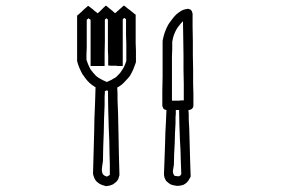

<svg xmlns="http://www.w3.org/2000/svg" viewBox="-20 -840 1040 682"><path d="M644.5 -808.6Q646.5 -808.6 648.4 -808.6Q650.4 -808.6 651.4 -807.6Q653.3 -807.6 655.3 -806.6Q656.2 -805.7 658.2 -804.7Q659.2 -802.7 660.2 -801.8Q661.1 -799.8 662.1 -798.8Q663.1 -795.9 663.1 -793.9Q664.1 -792 664.1 -792Q664.1 -780.3 664.1 -768.6Q664.1 -756.8 664.1 -745.1Q664.1 -719.7 665 -694.3Q665 -668.9 665 -643.6Q666 -618.2 666 -592.8Q666 -567.4 666 -542Q667 -506.8 667 -506.8Q667 -506.8 667 -466.8Q667 -464.8 667 -462.9Q667 -461.9 666 -460Q665 -458 665 -457Q664.1 -456.1 662.1 -454.1Q661.1 -453.1 660.2 -452.1Q658.2 -451.2 657.2 -451.2Q654.3 -449.2 652.3 -449.2Q650.4 -449.2 650.4 -449.2Q641.6 -449.2 632.8 -449.2Q624 -449.2 616.2 -449.2Q609.4 -449.2 603.5 -449.2Q597.7 -449.2 591.8 -449.2Q583 -448.2 583 -448.2Q583 -448.2 574.2 -448.2Q572.3 -448.2 570.3 -449.2Q569.3 -449.2 567.4 -450.2Q566.4 -450.2 564.5 -451.2Q563.5 -452.1 561.5 -453.1Q560.5 -455.1 559.6 -456.1Q558.6 -457 558.6 -459Q556.6 -461.9 556.6 -463.9Q556.6 -465.8 556.6 -465.8Q556.6 -491.2 556.6 -517.6Q556.6 -543 557.6 -569.3Q557.6 -586.9 557.6 -604.5Q557.6 -622.1 557.6 -639.6Q557.6 -665 557.6 -665Q557.6 -665 557.6 -693.4Q557.6 -693.4 557.6 -693.4Q557.6 -693.4 557.6 -693.4Q557.6 -693.4 557.6 -693.4Q557.6 -694.3 557.6 -694.3Q557.6 -694.3 557.6 -694.3Q557.6 -694.3 557.6 -694.3Q557.6 -694.3 557.6 -694.3Q557.6 -695.3 557.6 -695.3Q560.5 -710 564.5 -722.7Q569.3 -736.3 576.2 -750Q582 -759.8 589.8 -769.5Q596.7 -779.3 605.5 -788.1Q613.3 -794.9 621.1 -799.8Q629.9 -805.7 640.6 -807.6Q641.6 -807.6 642.6 -807.6Q643.6 -808.6 644.5 -808.6ZM632.8 -483.4Q632.8 -498 632.8 -512.7Q632.8 -527.3 632.8 -542Q631.8 -567.4 631.8 -592.8Q631.8 -618.2 631.8 -643.6Q630.9 -673.8 630.9 -704.1Q629.9 -734.4 629.9 -764.6Q629.9 -764.6 629.9 -763.7Q628.9 -763.7 628.9 -763.7Q622.1 -756.8 616.2 -749Q610.4 -742.2 605.5 -733.4Q600.6 -723.6 596.7 -712.9Q593.8 -703.1 591.8 -691.4Q591.8 -678.7 591.8 -666Q590.8 -652.3 590.8 -639.6Q590.8 -622.1 590.8 -604.5Q590.8 -586.9 590.8 -569.3Q590.8 -546.9 590.8 -525.4Q590.8 -503.9 590.8 -482.4Q590.8 -482.4 590.8 -482.4Q591.8 -482.4 591.8 -482.4Q597.7 -482.4 603.5 -482.4Q609.4 -482.4 615.2 -482.4Q619.1 -483.4 623 -483.4Q627 -483.4 630.9 -483.4Q631.8 -483.4 632.8 -483.4Q632.8 -483.4 632.8 -483.4ZM370.1 -220.7Q370.1 -257.8 370.1 -257.8Q370.1 -257.8 369.1 -292Q368.2 -315.4 368.2 -339.8Q367.2 -363.3 366.2 -387.7Q365.2 -422.9 364.3 -457Q364.3 -492.2 363.3 -527.3Q363.3 -530.3 363.3 -532.2Q364.3 -535.2 366.2 -537.1Q367.2 -540 369.1 -541Q372.1 -543 374 -543.9Q377 -544.9 379.9 -544.9Q381.8 -544.9 384.8 -543.9Q387.7 -543 389.6 -542Q391.6 -540 393.6 -538.1Q394.5 -536.1 395.5 -533.2Q396.5 -531.2 396.5 -528.3Q397.5 -517.6 397.5 -505.9Q397.5 -495.1 397.5 -484.4Q398.4 -460 399.4 -436.5Q399.4 -412.1 400.4 -388.7Q401.4 -364.3 401.4 -340.8Q402.3 -316.4 402.3 -292Q403.3 -274.4 403.3 -255.9Q404.3 -237.3 404.3 -218.8Q404.3 -218.8 404.3 -218.8Q404.3 -217.8 404.3 -217.8Q403.3 -212.9 401.4 -208Q400.4 -203.1 396.5 -198.2Q393.6 -194.3 389.6 -191.4Q385.7 -188.5 381.8 -185.5Q376 -182.6 369.1 -180.7Q363.3 -179.7 356.4 -178.7Q356.4 -178.7 355.5 -178.7Q354.5 -178.7 353.5 -179.7Q348.6 -180.7 343.8 -182.6Q337.9 -184.6 333 -187.5Q329.1 -190.4 325.2 -193.4Q321.3 -196.3 318.4 -201.2Q315.4 -206.1 313.5 -211.9Q311.5 -216.8 310.5 -222.7Q310.5 -223.6 310.5 -223.6Q310.5 -224.6 310.5 -224.6Q311.5 -261.7 312.5 -297.9Q313.5 -335 314.5 -371.1Q315.4 -395.5 315.4 -419.9Q316.4 -443.4 317.4 -467.8Q317.4 -483.4 318.4 -498Q318.4 -513.7 319.3 -528.3Q319.3 -531.2 320.3 -533.2Q321.3 -536.1 322.3 -538.1Q324.2 -540 326.2 -542Q329.1 -543 331.1 -543.9Q334 -544.9 336.9 -544.9Q338.9 -544.9 341.8 -543.9Q343.8 -543 346.7 -541Q348.6 -539.1 349.6 -537.1Q351.6 -535.2 352.5 -532.2Q352.5 -530.3 352.5 -527.3Q352.5 -519.5 352.5 -511.7Q352.5 -503.9 351.6 -495.1Q351.6 -488.3 351.6 -481.4Q351.6 -473.6 351.6 -466.8Q350.6 -442.4 349.6 -418.9Q348.6 -394.5 348.6 -370.1Q347.7 -344.7 346.7 -319.3Q345.7 -293.9 345.7 -268.6Q345.7 -266.6 342.8 -248Q339.8 -230.5 345.7 -220.7Q346.7 -219.7 347.7 -218.8Q349.6 -217.8 350.6 -216.8Q352.5 -214.8 354.5 -214.8Q356.4 -213.9 358.4 -212.9Q360.4 -213.9 362.3 -213.9Q363.3 -214.8 365.2 -215.8Q366.2 -215.8 367.2 -216.8Q368.2 -216.8 369.1 -217.8Q369.1 -218.8 370.1 -218.8Q370.1 -219.7 370.1 -219.7Q370.1 -220.7 370.1 -220.7Q370.1 -220.7 370.1 -220.7ZM624 -220.7Q623 -247.1 623 -247.1Q623 -247.1 622.1 -271.5Q621.1 -289.1 621.1 -307.6Q620.1 -325.2 619.1 -343.8Q618.2 -369.1 617.2 -395.5Q617.2 -421.9 616.2 -448.2Q616.2 -451.2 616.2 -453.1Q617.2 -456.1 619.1 -458Q620.1 -460 622.1 -461.9Q625 -463.9 627 -464.8Q629.9 -465.8 631.8 -465.8Q634.8 -465.8 637.7 -464.8Q639.6 -463.9 642.6 -462.9Q644.5 -460.9 646.5 -459Q647.5 -457 648.4 -454.1Q649.4 -452.1 649.4 -449.2Q650.4 -441.4 650.4 -432.6Q650.4 -424.8 650.4 -416Q651.4 -398.4 652.3 -380.9Q652.3 -362.3 653.3 -344.7Q654.3 -326.2 654.3 -308.6Q655.3 -291 655.3 -272.5Q656.2 -258.8 656.2 -244.1Q657.2 -230.5 657.2 -215.8Q657.2 -214.8 657.2 -214.8Q657.2 -213.9 657.2 -212.9Q655.3 -208 652.3 -204.1Q650.4 -199.2 646.5 -195.3Q643.6 -191.4 639.6 -188.5Q635.7 -185.5 631.8 -183.6Q626 -181.6 621.1 -180.7Q615.2 -179.7 609.4 -179.7Q609.4 -179.7 609.4 -179.7Q609.4 -179.7 609.4 -179.7Q603.5 -180.7 597.7 -181.6Q592.8 -182.6 586.9 -184.6Q582 -187.5 578.1 -190.4Q574.2 -193.4 570.3 -197.3Q566.4 -203.1 564.5 -209Q562.5 -214.8 562.5 -221.7Q562.5 -221.7 562.5 -222.7Q562.5 -222.7 562.5 -222.7Q563.5 -250 564.5 -277.3Q565.4 -304.7 566.4 -332Q567.4 -350.6 567.4 -368.2Q568.4 -386.7 569.3 -404.3Q569.3 -416 570.3 -426.8Q570.3 -438.5 571.3 -449.2Q571.3 -452.1 572.3 -454.1Q573.2 -457 574.2 -459Q576.2 -460.9 578.1 -462.9Q581.1 -463.9 583 -464.8Q585.9 -465.8 588.9 -465.8Q590.8 -465.8 593.8 -464.8Q596.7 -463.9 598.6 -461.9Q600.6 -460 601.6 -458Q603.5 -456.1 604.5 -453.1Q604.5 -450.2 604.5 -448.2Q604.5 -442.4 604.5 -436.5Q604.5 -430.7 603.5 -423.8Q603.5 -418.9 603.5 -414.1Q603.5 -408.2 603.5 -403.3Q602.5 -384.8 601.6 -367.2Q600.6 -348.6 600.6 -331.1Q599.6 -311.5 598.6 -293Q597.7 -273.4 597.7 -254.9Q596.7 -246.1 594.7 -236.3Q592.8 -226.6 597.7 -218.8Q597.7 -217.8 598.6 -216.8Q599.6 -216.8 600.6 -215.8Q602.5 -214.8 605.5 -214.8Q608.4 -213.9 611.3 -213.9Q612.3 -213.9 614.3 -213.9Q616.2 -213.9 617.2 -214.8Q618.2 -214.8 619.1 -215.8Q620.1 -215.8 621.1 -216.8Q622.1 -217.8 622.1 -218.8Q623 -219.7 623 -220.7Q623 -220.7 623 -220.7Q623 -220.7 624 -220.7ZM388.7 -793Q390.6 -794.9 393.6 -796.9Q395.5 -798.8 397.5 -800.8Q399.4 -801.8 401.4 -803.7Q402.3 -805.7 404.3 -806.6Q408.2 -810.5 412.1 -813.5Q416 -817.4 419.9 -820.3Q422.9 -818.4 425.8 -816.4Q428.7 -813.5 431.6 -811.5Q433.6 -809.6 436.5 -807.6Q439.5 -805.7 442.4 -803.7Q444.3 -801.8 445.3 -800.8Q447.3 -798.8 449.2 -797.9Q452.1 -794.9 455.1 -793Q458 -790 461.9 -788.1Q461.9 -786.1 461.9 -784.2Q461.9 -782.2 461.9 -780.3Q461.9 -763.7 461.9 -746.1Q461.9 -729.5 461.9 -712.9Q461.9 -700.2 461.9 -686.5Q461.9 -672.9 462.9 -660.2Q462.9 -649.4 462.9 -639.6Q462.9 -628.9 462.9 -619.1Q462.9 -618.2 461.9 -617.2Q461.9 -617.2 461.9 -616.2Q458 -604.5 453.1 -592.8Q448.2 -582 441.4 -570.3Q434.6 -561.5 427.7 -554.7Q420.9 -546.9 413.1 -540Q403.3 -532.2 393.6 -527.3Q383.8 -522.5 373 -517.6Q370.1 -516.6 368.2 -516.6Q365.2 -516.6 362.3 -517.6Q361.3 -517.6 361.3 -518.6Q360.4 -518.6 360.4 -519.5Q359.4 -518.6 358.4 -518.6Q358.4 -517.6 357.4 -517.6Q354.5 -516.6 352.5 -516.6Q349.6 -516.6 346.7 -517.6Q343.8 -518.6 341.8 -519.5Q338.9 -520.5 335.9 -521.5Q326.2 -526.4 317.4 -531.2Q307.6 -537.1 299.8 -543.9Q291 -551.8 285.2 -559.6Q278.3 -568.4 272.5 -577.1Q266.6 -587.9 261.7 -599.6Q256.8 -611.3 253.9 -623Q253.9 -624 253.9 -624Q253.9 -625 253.9 -626Q253.9 -642.6 253.9 -660.2Q253.9 -676.8 253.9 -694.3Q253.9 -706.1 253.9 -717.8Q253.9 -729.5 253.9 -741.2Q253.9 -752 253.9 -762.7Q253.9 -773.4 253.9 -784.2Q255.9 -786.1 256.8 -787.1Q258.8 -788.1 259.8 -789.1Q262.7 -792 264.6 -793.9Q267.6 -796.9 270.5 -798.8Q271.5 -800.8 273.4 -801.8Q275.4 -803.7 277.3 -805.7Q281.2 -808.6 285.2 -812.5Q289.1 -816.4 293 -819.3Q295.9 -817.4 298.8 -815.4Q301.8 -812.5 304.7 -810.5Q307.6 -808.6 310.5 -806.6Q312.5 -803.7 315.4 -801.8Q317.4 -799.8 319.3 -798.8Q321.3 -796.9 323.2 -795.9Q324.2 -794.9 325.2 -793.9Q326.2 -793 327.1 -793Q329.1 -793.9 330.1 -795.9Q332 -796.9 334 -798.8Q335 -800.8 336.9 -801.8Q338.9 -803.7 340.8 -805.7Q344.7 -809.6 348.6 -813.5Q352.5 -816.4 356.4 -820.3Q359.4 -818.4 362.3 -815.4Q365.2 -813.5 368.2 -810.5Q371.1 -808.6 373 -806.6Q376 -803.7 378.9 -801.8Q380.9 -800.8 381.8 -798.8Q383.8 -796.9 385.7 -795.9Q386.7 -794.9 386.7 -794.9Q387.7 -793.9 387.7 -793.9Q388.7 -793.9 388.7 -793Q388.7 -793 388.7 -793ZM327.1 -630.9Q325.2 -632.8 322.3 -634.8Q320.3 -636.7 318.4 -639.6Q318.4 -639.6 319.3 -639.6Q320.3 -639.6 321.3 -639.6Q322.3 -639.6 323.2 -639.6Q325.2 -639.6 326.2 -639.6Q327.1 -639.6 329.1 -639.6Q330.1 -639.6 331.1 -639.6Q332 -639.6 333 -639.6Q334 -639.6 335 -639.6Q332 -636.7 327.1 -630.9ZM287.1 -627.9Q290 -619.1 293 -611.3Q296.9 -602.5 300.8 -594.7Q305.7 -587.9 310.5 -582Q315.4 -576.2 321.3 -570.3Q329.1 -563.5 338.9 -558.6Q347.7 -553.7 357.4 -549.8Q358.4 -548.8 358.4 -548.8Q359.4 -548.8 359.4 -547.9Q360.4 -548.8 360.4 -548.8Q361.3 -549.8 361.3 -549.8Q364.3 -550.8 366.2 -551.8Q368.2 -552.7 370.1 -553.7Q376 -555.7 380.9 -559.6Q386.7 -562.5 391.6 -565.4Q397.5 -571.3 402.3 -576.2Q408.2 -582 412.1 -588.9Q418 -596.7 421.9 -605.5Q425.8 -614.3 428.7 -624Q428.7 -632.8 428.7 -641.6Q428.7 -650.4 428.7 -660.2Q428.7 -672.9 428.7 -686.5Q428.7 -699.2 427.7 -712.9Q427.7 -727.5 427.7 -742.2Q427.7 -756.8 427.7 -771.5Q425.8 -772.5 424.8 -774.4Q422.9 -775.4 420.9 -776.4Q420.9 -776.4 420.9 -775.4Q419.9 -775.4 419.9 -775.4Q418.9 -774.4 418 -773.4Q417 -772.5 416 -771.5Q416 -764.6 416 -756.8Q416 -750 416 -743.2Q416 -730.5 416 -718.8Q416 -706.1 416 -694.3Q416 -671.9 416 -649.4Q416 -627.9 416 -605.5Q411.1 -605.5 407.2 -605.5Q402.3 -605.5 398.4 -605.5Q397.5 -605.5 396.5 -605.5Q395.5 -606.4 394.5 -606.4Q392.6 -606.4 391.6 -606.4Q389.6 -606.4 388.7 -606.4Q382.8 -606.4 376 -606.4Q370.1 -606.4 364.3 -607.4Q364.3 -611.3 364.3 -615.2Q364.3 -619.1 364.3 -623Q364.3 -631.8 364.3 -641.6Q363.3 -650.4 363.3 -659.2Q363.3 -671.9 363.3 -683.6Q363.3 -695.3 363.3 -708Q363.3 -723.6 363.3 -739.3Q363.3 -754.9 363.3 -770.5Q361.3 -771.5 360.4 -772.5Q359.4 -773.4 358.4 -775.4Q357.4 -774.4 357.4 -774.4Q357.4 -774.4 357.4 -774.4Q355.5 -773.4 354.5 -772.5Q353.5 -770.5 352.5 -769.5Q352.5 -762.7 352.5 -754.9Q352.5 -748 352.5 -741.2Q352.5 -728.5 352.5 -716.8Q352.5 -705.1 352.5 -692.4Q352.5 -670.9 351.6 -649.4Q351.6 -627 351.6 -605.5Q347.7 -605.5 343.8 -605.5Q338.9 -605.5 335 -605.5Q334 -605.5 333 -605.5Q332 -605.5 331.1 -605.5Q330.1 -605.5 328.1 -605.5Q327.1 -605.5 326.2 -605.5Q319.3 -605.5 313.5 -605.5Q307.6 -605.5 301.8 -605.5Q301.8 -610.4 301.8 -614.3Q301.8 -618.2 301.8 -623Q301.8 -631.8 301.8 -640.6Q301.8 -649.4 301.8 -659.2Q301.8 -670.9 301.8 -682.6Q301.8 -695.3 301.8 -707Q301.8 -722.7 301.8 -738.3Q301.8 -753.9 301.8 -769.5Q299.8 -771.5 297.9 -772.5Q295.9 -773.4 294.9 -775.4Q293.9 -774.4 293.9 -774.4Q293 -774.4 293 -773.4Q292 -772.5 290 -771.5Q289.1 -770.5 288.1 -769.5Q288.1 -762.7 288.1 -754.9Q288.1 -748 288.1 -741.2Q288.1 -729.5 288.1 -717.8Q288.1 -706.1 288.1 -694.3Q288.1 -682.6 288.1 -670.9Q287.1 -659.2 287.1 -647.5Q287.1 -642.6 287.1 -637.7Q287.1 -632.8 287.1 -627.9ZM397.5 -637.7Q395.5 -635.7 390.6 -630.9Q387.7 -633.8 381.8 -639.6Q381.8 -639.6 381.8 -640.6Q383.8 -640.6 385.7 -640.6Q387.7 -639.6 389.6 -639.6Q390.6 -639.6 392.6 -639.6Q393.6 -639.6 395.5 -639.6Q395.5 -639.6 396.5 -639.6Q396.5 -639.6 397.5 -639.6Q397.5 -639.6 397.5 -639.6Q397.5 -639.6 397.5 -639.6Q397.5 -639.6 397.5 -638.7Q397.5 -638.7 397.5 -637.7Z"/></svg>

Font: LetsEatIcons
Style: Regular
Weight: 400
Designer: Swedish Technologies
Foundry: Swedish Technologies
Version: Version 1.26.0